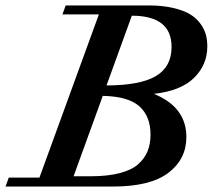

<svg xmlns="http://www.w3.org/2000/svg" viewBox="-55 -683 779 703"><path d="M-34.7 0 -22.9 -32.7H89.4L307.1 -630.4H173.8L185.5 -663.1H488.8Q539.6 -663.1 578.4 -654.1Q617.2 -645 640.6 -630.9Q664.1 -616.7 678.7 -596.4Q693.4 -576.2 698.7 -556.2Q704.1 -536.1 704.1 -513.2Q704.1 -445.8 655.5 -397.9Q606.9 -350.1 508.3 -339.4Q627.4 -291 627.4 -181.2Q627.4 -100.1 561.3 -50Q495.1 0 358.9 0ZM573.2 -511.2Q573.2 -625.5 427.7 -625.5L335 -370.1Q458.5 -370.6 515.9 -404.5Q573.2 -438.5 573.2 -511.2ZM496.1 -190.4Q496.1 -257.3 455.3 -293.7Q414.6 -330.1 321.3 -332L214.4 -37.6H276.4Q338.9 -37.6 383.1 -49.1Q427.2 -60.5 451.2 -82Q475.1 -103.5 485.6 -129.9Q496.1 -156.2 496.1 -190.4Z"/></svg>

Font: Elstob 10pt SemiBold
Style: Italic
Weight: 600
Italic angle: -20°
Designer: Peter S. Baker
Version: Version 1.015